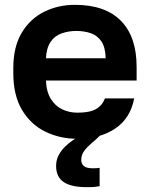

<svg xmlns="http://www.w3.org/2000/svg" viewBox="-20 -562 620 794"><path d="M300 12Q228 12 167.5 -17.5Q107 -47 71 -107.5Q35 -168 35 -260V-280Q35 -368 69.5 -426Q104 -484 162 -513Q220 -542 290 -542Q415 -542 480 -476Q545 -410 545 -285V-229H170Q172 -182 190.5 -152.5Q209 -123 238 -109.5Q267 -96 300 -96Q351 -96 377 -111Q403 -126 414 -155H535Q519 -72 456 -30Q393 12 300 12ZM295 -434Q264 -434 235 -424Q206 -414 189 -388.5Q172 -363 170 -321H417Q416 -366 399.5 -390.5Q383 -415 356 -424.5Q329 -434 295 -434ZM338 212Q275 212 243.5 191Q212 170 212 124Q212 100 222.5 80Q233 60 249 44.5Q265 29 282 17.5Q299 6 313 0H392Q378 14 360 29Q342 44 329 61Q316 78 316 99Q316 115 326.5 124.5Q337 134 365 134Q375 134 380 133.5Q385 133 392 132V208Q379 210 370.5 211Q362 212 338 212Z"/></svg>

Font: Golos Text SemiBold
Style: Regular
Weight: 600
Designer: A.Korolkova, Vitaly Kuzmin
Foundry: ParaType Ltd
Version: Version 2.004